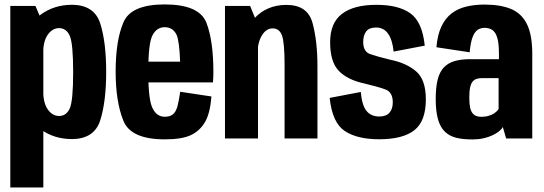

<svg xmlns="http://www.w3.org/2000/svg" viewBox="-20 -623 2446 864"><path d="M26.4 220.7H175V-512.9L139.5 -596.4H26.4ZM302.8 2.8Q404.1 2.8 431 -81.4Q457.8 -165.6 457.8 -299.4Q457.8 -433.7 431 -517.6Q404.1 -601.4 302.8 -601.4Q225.9 -601.4 166 -559.3Q106.1 -517.3 106.1 -447.4L174.6 -387.6Q174.6 -438.2 195.3 -467.3Q216.1 -496.4 245.8 -496.4Q278.7 -496.4 294 -461.6Q309.2 -426.8 309.2 -299Q309.2 -169.6 294 -135.4Q278.7 -101.1 245.8 -101.1Q216.1 -101.1 195.3 -130.2Q174.6 -159.2 174.6 -212L106.1 -150.1Q106.1 -80.3 166 -38.8Q225.9 2.8 302.8 2.8Z M721.6 4.1V-97.6Q684.9 -97.6 666.4 -136.3Q647.2 -174.2 647.2 -299.8Q647.2 -428 666.3 -464.3Q685.5 -500.6 720.9 -500.6Q757.9 -500.6 774.7 -466.3Q787.5 -435.6 790.5 -345.5H634V-252.1H938.3Q940.2 -274.9 940.2 -300Q940.2 -439.9 908.5 -521.7Q875.5 -603.1 720.9 -603.1Q568.9 -603.1 535.3 -521.9Q500.4 -440.8 500.4 -300.5Q500.4 -166.3 534.9 -80.4Q568.1 4.1 721.6 4.1ZM721.6 -97.6V4.1Q798.4 4.1 839.3 -15.1Q879.6 -34.2 903.1 -74.7Q925.9 -114.9 931.4 -188.9L790.9 -210.1Q785.8 -173.6 778.8 -145.3Q771 -117.7 756.7 -107.3Q743.3 -97.6 721.6 -97.6Z M992.4 0H1141V-509.1L1105.5 -596.4H992.4ZM1260.6 0H1408.5V-325.9Q1408.5 -438.6 1386.3 -519.8Q1364.2 -601 1268.8 -601Q1179.3 -601 1122.5 -538.1Q1065.6 -475.2 1065.6 -394L1138 -371.5Q1138 -428.9 1157.6 -462.1Q1177.2 -495.3 1207.1 -495.3Q1236.9 -495.3 1248.8 -463.8Q1260.6 -432.3 1260.6 -330.2Z M1686.2 3.7Q1792.5 3.7 1844.4 -36.9Q1896.3 -77.6 1896.3 -175.8Q1896.3 -264.6 1852.3 -302.1Q1808.3 -339.6 1736.3 -354.2Q1676.5 -368.7 1645.5 -379.7Q1614.4 -390.7 1614.4 -434.2Q1614.4 -464.2 1627.9 -481.7Q1641.4 -499.2 1672.8 -499.2Q1706.4 -499.2 1726.2 -471.7Q1745.9 -444.1 1751.3 -390.9L1891.4 -417.6Q1880.5 -524.1 1827.1 -562.7Q1773.7 -601.3 1673.9 -601.3Q1571.9 -601.3 1518.8 -560.6Q1465.6 -519.9 1465.6 -433.1Q1465.6 -344.3 1504.8 -303.9Q1544.1 -263.4 1619.7 -247.3Q1681.7 -232.6 1714.6 -220.4Q1747.5 -208.2 1747.5 -162.3Q1747.5 -132.5 1732.4 -115.6Q1717.2 -98.7 1687 -98.7Q1650.2 -98.7 1629.6 -123.5Q1609 -148.2 1603.5 -209.1L1463.5 -182.4Q1475.1 -71.6 1530.7 -34Q1586.4 3.7 1686.2 3.7Z M2105.9 4.5Q2132.1 4.5 2154.7 -0.5Q2177.4 -5.4 2195.2 -13.8Q2213.1 -22.2 2225.3 -31.8Q2237.4 -41.4 2242.6 -51.8L2257.6 0H2375.2V-379.9Q2375.2 -466 2351.3 -514.3Q2327.4 -562.6 2280 -582.5Q2232.6 -602.4 2160.1 -602.4Q2116.3 -602.4 2078.9 -593.5Q2041.4 -584.7 2013.1 -563.4Q1984.8 -542.1 1966.8 -504.8Q1948.8 -467.5 1943.9 -410.4L2093.5 -387.7Q2097.4 -431.6 2106.6 -455.7Q2115.8 -479.8 2129.6 -488.8Q2143.4 -497.7 2160.4 -497.7Q2181.5 -497.7 2195.9 -487.8Q2210.3 -477.8 2217.7 -453.1Q2225.2 -428.4 2225.2 -383.4V-356.7H2095.9Q2055.7 -356.7 2026.1 -348.3Q1996.5 -339.8 1977.4 -319.7Q1958.3 -299.5 1949.5 -264.9Q1940.7 -230.3 1940.7 -177.9Q1940.7 -122.1 1951 -86.1Q1961.2 -50.1 1982.3 -30.1Q2003.3 -10.1 2034 -2.8Q2064.7 4.5 2105.9 4.5ZM2146 -97.3Q2134.1 -97.3 2124.1 -100.7Q2114.2 -104.2 2106.6 -113.4Q2099 -122.6 2095.4 -139.4Q2091.8 -156.3 2091.8 -184.5Q2091.8 -212.8 2095.7 -230.3Q2099.7 -247.7 2107.1 -256.3Q2114.6 -264.9 2125.3 -268.2Q2136 -271.5 2149.1 -271.5H2223.7V-132.5Q2219 -124.2 2207.5 -115.6Q2196.1 -107.1 2180.2 -102.2Q2164.4 -97.3 2146 -97.3Z"/></svg>

Font: Anybody Thin Condensed
Style: Regular
Weight: 100
Width: 3
Version: Version 1.113;gftools[0.9.25]